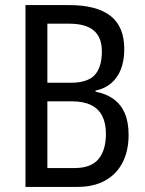

<svg xmlns="http://www.w3.org/2000/svg" viewBox="-20 -734 569 754"><path d="M252 -714Q359 -714 413.5 -672Q468 -630 468 -541Q468 -496 455 -462.5Q442 -429 417 -407.5Q392 -386 355 -378V-374Q397 -366 426 -345Q455 -324 470 -289.5Q485 -255 485 -204Q485 -142 461.5 -96Q438 -50 393 -25Q348 0 284 0H80V-714ZM257 -409Q324 -409 352 -439.5Q380 -470 380 -532Q380 -587 348.5 -614Q317 -641 252 -641H166V-409ZM166 -336V-74H272Q337 -74 366.5 -109Q396 -144 396 -209Q396 -250 381.5 -278.5Q367 -307 337.5 -321.5Q308 -336 263 -336Z"/></svg>

Font: Noto Sans Khmer Condensed
Style: Regular
Weight: 400
Width: 3
Designer: Danh Hong and the Monotype Design Team
Foundry: Monotype Imaging Inc.
Version: Version 2.004